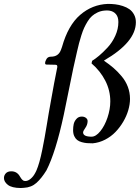

<svg xmlns="http://www.w3.org/2000/svg" viewBox="-107 -718 710 975"><path d="M357.9 -23.9Q379.9 -23.9 402.3 -51.5Q424.8 -79.1 439 -121.3Q453.1 -163.6 453.1 -203.1Q453.1 -258.8 427.7 -308.3Q402.3 -357.9 357.9 -396L360.8 -409.2Q377 -418.9 396.2 -435.1Q415.5 -451.2 439.2 -476.6Q462.9 -502 478.5 -536.4Q494.1 -570.8 494.1 -606Q494.1 -614.3 493.2 -619.1Q490.2 -640.6 475.1 -652.8Q460 -665 435.1 -665Q425.8 -665 421.9 -664.1Q403.3 -662.1 387.7 -654.5Q372.1 -647 360.4 -636.7Q348.6 -626.5 338.1 -609.4Q327.6 -592.3 320.6 -577.1Q313.5 -562 306.2 -538.8Q298.8 -515.6 294.4 -498.5Q290 -481.4 284.2 -456.1L265.1 -371.1Q249.5 -298.3 216.8 -134.8Q175.8 55.7 128.9 147Q104 187.5 78.1 210.7Q52.2 233.9 14.2 235.8Q8.3 236.8 -2 236.8Q-47.4 236.3 -67.1 220.7Q-86.9 205.1 -86.9 186Q-86.9 172.4 -77.4 162.1Q-67.9 151.9 -49.8 151.9Q-20.5 151.9 -5.9 178.2Q-5.4 179.2 -2.9 182.9Q-0.5 186.5 0.2 187.5Q1 188.5 2.9 191.2Q4.9 193.8 6.1 194.6Q7.3 195.3 9.3 197.3Q11.2 199.2 12.9 199.7Q14.6 200.2 17.1 200.7Q19.5 201.2 22 201.2Q35.2 201.2 48.8 189.7Q62.5 178.2 71.8 160.2Q72.3 158.7 74.5 155Q76.7 151.4 77.1 149.9Q85.4 131.3 93 104.5Q100.6 77.6 107.7 42.5Q114.7 7.3 119.4 -18.3Q124 -43.9 130.9 -85.4Q137.7 -127 140.1 -141.1Q144.5 -164.6 152.3 -209.5Q160.2 -254.4 168 -295.9Q175.8 -337.4 184.1 -377.9Q184.1 -385.3 181.6 -387.2Q179.2 -389.2 171.9 -389.2L129.9 -390.1Q122.1 -390.1 122.1 -397Q122.1 -406.7 129.2 -418.5Q136.2 -430.2 151.9 -430.2Q189.5 -430.2 202.1 -463.9Q203.1 -466.3 205.1 -471.9Q207 -477.5 208 -480Q238.8 -589.4 300 -642.3Q361.3 -695.3 440.9 -698.2Q460.9 -698.2 479 -696Q497.1 -693.8 516.6 -687.5Q536.1 -681.2 550.3 -671.1Q564.5 -661.1 573.7 -644Q583 -627 583 -605Q583 -504.4 421.9 -411.1V-409.2Q448.2 -391.1 468.8 -373.5Q489.3 -356 510 -331.5Q530.8 -307.1 542 -277.6Q553.2 -248 553.2 -215.8Q553.2 -188.5 544.4 -158.4Q535.6 -128.4 518.8 -99.9Q502 -71.3 479.5 -47.9Q457 -24.4 426.8 -8.8Q396.5 6.8 363.8 9.8Q346.7 9.8 334.5 8.8Q322.3 7.8 308.1 3.9Q293.9 0 284.9 -7.1Q275.9 -14.2 270 -26.9Q264.2 -39.6 264.2 -57.1Q264.2 -73.7 267.3 -87.9Q270.5 -102.1 281 -114Q291.5 -126 308.1 -126Q321.3 -126 329.8 -119.1Q338.4 -112.3 337.9 -102.1Q337.4 -84 326.4 -68.6Q315.4 -53.2 314.9 -45.9Q314.9 -23.9 357.9 -23.9Z"/></svg>

Font: Common Serif News
Style: Italic
Weight: 450
Italic angle: -12°
Designer: Philipp H. Poll, Khaled Hosny
Foundry: Stefan Peev, Context Ltd.
Version: Version 1.026